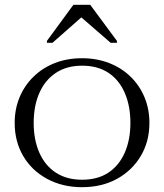

<svg xmlns="http://www.w3.org/2000/svg" viewBox="-20 -768 682 798"><path d="M601 -257Q601 -180 565 -119.5Q529 -59 466 -24.5Q403 10 321 10Q240 10 176 -24.5Q112 -59 76.5 -119.5Q41 -180 41 -257Q41 -315 61.5 -364Q82 -413 119.5 -449.5Q157 -486 208 -506Q259 -526 321 -526Q382 -526 433.5 -506Q485 -486 522.5 -449.5Q560 -413 580.5 -364Q601 -315 601 -257ZM120 -257Q120 -187 143.5 -133.5Q167 -80 212 -50.5Q257 -21 321 -21Q386 -21 430.5 -50.5Q475 -80 498.5 -133.5Q522 -187 522 -257Q522 -328 498.5 -382Q475 -436 430.5 -465.5Q386 -495 321 -495Q257 -495 212 -465Q167 -435 143.5 -381.5Q120 -328 120 -257ZM355 -748H285L175 -598V-590H198L332 -708H304L440 -590H466V-598Z"/></svg>

Font: Roboto Serif 120pt Expanded Light
Style: Regular
Weight: 300
Width: 7
Designer: Greg Gazdowicz
Foundry: Commercial Type
Version: Version 1.008